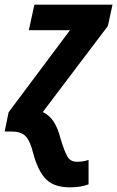

<svg xmlns="http://www.w3.org/2000/svg" viewBox="-49 -566 504 826"><path d="M253 240Q183 240 148.5 204.5Q114 169 94 94Q82 44 63 22Q44 0 2 0H-29L-12 -83L252 -436H75L99 -546H435L415 -454L135 -84Q164 -70 182 -42.5Q200 -15 212 32Q228 85 241 107.5Q254 130 282 130Q296 130 308 128Q320 126 332 122V227Q318 233 296.5 236.5Q275 240 253 240Z"/></svg>

Font: Noto Sans SemiCondensed
Style: Bold Italic
Weight: 700
Width: 4
Italic angle: -12°
Designer: Monotype Design Team
Foundry: Monotype Imaging Inc.
Version: Version 2.013; ttfautohint (v1.8.4.7-5d5b)